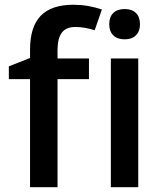

<svg xmlns="http://www.w3.org/2000/svg" viewBox="-20 -785 682 805"><path d="M353 -453.1H221.2V0H106V-453.1H17.1V-506.8L106 -542V-577.1Q106 -672.9 150.9 -719Q195.8 -765.1 288.1 -765.1Q348.6 -765.1 407.2 -745.1L377 -658.2Q334.5 -671.9 295.9 -671.9Q256.8 -671.9 239 -647.7Q221.2 -623.5 221.2 -575.2V-540H353ZM559.6 0H444.8V-540H559.6ZM438 -683.1Q438 -713.9 454.8 -730.5Q471.7 -747.1 502.9 -747.1Q533.2 -747.1 550 -730.5Q566.9 -713.9 566.9 -683.1Q566.9 -653.8 550 -637Q533.2 -620.1 502.9 -620.1Q471.7 -620.1 454.8 -637Q438 -653.8 438 -683.1Z"/></svg>

Font: f0_41340          
Style: Regular
Weight: 600
Foundry: Ascender Corporation
Version: Version 1.10